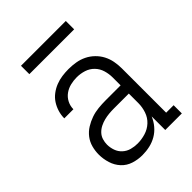

<svg xmlns="http://www.w3.org/2000/svg" viewBox="-205 -800 909 909"><g transform="rotate(-45 250.0 -345.0)"><path d="M207 8Q178 8 149.5 -1Q121 -10 101 -31.5Q81 -53 72 -82Q63 -111 63 -140Q63 -165 69.5 -189Q76 -213 91 -232.5Q106 -252 127 -265Q148 -278 171 -286Q194 -294 218.5 -296.5Q243 -299 268 -299H368V-352Q368 -376 361 -399.5Q354 -423 337 -440.5Q320 -458 296.5 -465.5Q273 -473 248 -473Q227 -473 206 -468Q185 -463 167.5 -450.5Q150 -438 140 -418.5Q130 -399 130 -377H69Q69 -399 75.5 -420.5Q82 -442 94 -460.5Q106 -479 124 -492.5Q142 -506 162.5 -514Q183 -522 204.5 -525Q226 -528 248 -528Q272 -528 296 -524Q320 -520 341.5 -509.5Q363 -499 380.5 -482Q398 -465 409 -444Q420 -423 424.5 -399.5Q429 -376 429 -352V-55H479V0H368V-91Q358 -67 341.5 -47.5Q325 -28 303.5 -15.5Q282 -3 257.5 2.5Q233 8 207 8ZM230 -47Q257 -47 283.5 -55Q310 -63 330 -81.5Q350 -100 359 -126.5Q368 -153 368 -180V-244H268Q251 -244 235 -242.5Q219 -241 203 -237Q187 -233 172 -225.5Q157 -218 145.5 -206Q134 -194 129 -178Q124 -162 124 -146Q124 -126 131 -106Q138 -86 153.5 -72Q169 -58 189 -52.5Q209 -47 230 -47ZM100 -642V-698H400V-642Z"/></g></svg>

Font: Iosevka Curly Slab Light
Style: Regular
Weight: 300
Monospace: yes
Designer: Belleve Invis
Foundry: Belleve Invis
Version: Version 22.1.2; ttfautohint (v1.8.4)